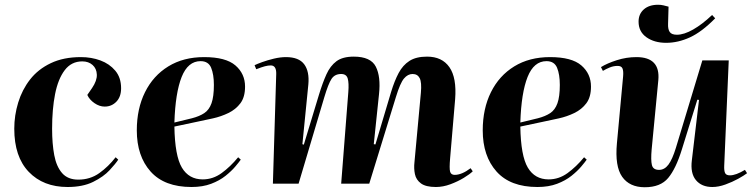

<svg xmlns="http://www.w3.org/2000/svg" viewBox="-20 -772 3165 807"><path d="M320 -532Q364 -532 402 -518Q440 -504 464.5 -475Q489 -446 489 -401Q489 -365 469 -344.5Q449 -324 420 -324Q398 -324 377 -338.5Q356 -353 347 -373L367 -402Q388 -433 387 -458.5Q386 -484 369 -499Q352 -514 326 -514Q280 -514 252 -477Q224 -440 211.5 -376.5Q199 -313 199 -231Q199 -168 208 -120Q217 -72 241 -44.5Q265 -17 309 -17Q359 -17 397.5 -44.5Q436 -72 466 -111L477 -101Q466 -84 440.5 -56.5Q415 -29 371.5 -7.5Q328 14 264 14Q162 14 101 -49.5Q40 -113 40 -231Q40 -287 56.5 -341Q73 -395 106.5 -438Q140 -481 193.5 -506.5Q247 -532 320 -532Z M838 -532Q929 -532 969.5 -497Q1010 -462 1010 -408Q1010 -364 990.5 -338Q971 -312 940 -297Q909 -282 875 -274.5Q841 -267 812 -261L713 -240Q715 -117 744.5 -67.5Q774 -18 832 -18Q875 -18 911.5 -44.5Q948 -71 981 -111L992 -101Q985 -91 969 -72Q953 -53 928 -33Q903 -13 867.5 0.5Q832 14 785 14Q671 14 613 -51Q555 -116 555 -224Q555 -315 589.5 -384.5Q624 -454 687.5 -493Q751 -532 838 -532ZM879 -415Q879 -459 867.5 -487Q856 -515 823 -515Q770 -515 743.5 -448.5Q717 -382 713 -257L787 -275Q818 -283 838.5 -296.5Q859 -310 869 -338Q879 -366 879 -415Z M1444 -385Q1447 -423 1441.5 -442Q1436 -461 1414 -461Q1387 -461 1373.5 -440.5Q1360 -420 1343 -363L1235 0H1127L1141 -461Q1142 -497 1118 -497Q1107 -497 1093.5 -493.5Q1080 -490 1057 -481L1050 -498Q1060 -503 1082 -511Q1104 -519 1131 -525.5Q1158 -532 1182 -532Q1236 -532 1258.5 -502Q1281 -472 1276 -417L1251 -166L1257 -164L1321 -375Q1336 -424 1352 -459.5Q1368 -495 1394 -514.5Q1420 -534 1467 -534Q1538 -534 1559.5 -492Q1581 -450 1573 -376L1551 -166L1558 -165L1624 -386Q1638 -432 1655.5 -465Q1673 -498 1701 -516Q1729 -534 1775 -534Q1838 -534 1869 -489.5Q1900 -445 1893 -355L1872 -108Q1868 -63 1872 -50Q1876 -37 1891 -37Q1921 -37 1958 -65L1967 -52Q1955 -40 1929.5 -24.5Q1904 -9 1873 2.5Q1842 14 1812 14Q1770 14 1749.5 -1Q1729 -16 1724 -40Q1719 -64 1722 -90L1749 -382Q1753 -426 1744 -443.5Q1735 -461 1714 -461Q1694 -461 1678 -442Q1662 -423 1644 -364L1532 0H1414Z M2292 -532Q2383 -532 2423.5 -497Q2464 -462 2464 -408Q2464 -364 2444.5 -338Q2425 -312 2394 -297Q2363 -282 2329 -274.5Q2295 -267 2266 -261L2167 -240Q2169 -117 2198.5 -67.5Q2228 -18 2286 -18Q2329 -18 2365.5 -44.5Q2402 -71 2435 -111L2446 -101Q2439 -91 2423 -72Q2407 -53 2382 -33Q2357 -13 2321.5 0.5Q2286 14 2239 14Q2125 14 2067 -51Q2009 -116 2009 -224Q2009 -315 2043.5 -384.5Q2078 -454 2141.5 -493Q2205 -532 2292 -532ZM2333 -415Q2333 -459 2321.5 -487Q2310 -515 2277 -515Q2224 -515 2197.5 -448.5Q2171 -382 2167 -257L2241 -275Q2272 -283 2292.5 -296.5Q2313 -310 2323 -338Q2333 -366 2333 -415Z M2506 -490Q2532 -506 2572.5 -519Q2613 -532 2655 -532Q2756 -532 2747 -435L2719 -144Q2715 -99 2720 -78.5Q2725 -58 2750 -58Q2773 -58 2789.5 -80Q2806 -102 2821 -151L2932 -518H3043L3024 -76Q3023 -55 3027.5 -45Q3032 -35 3048 -35Q3073 -35 3111 -58L3120 -44Q3107 -34 3082.5 -20.5Q3058 -7 3029 3.5Q3000 14 2974 14Q2929 14 2905 -15Q2881 -44 2888 -99L2918 -352L2911 -353L2846 -144Q2821 -63 2788.5 -24Q2756 15 2690 15Q2626 15 2595 -29Q2564 -73 2573 -170L2599 -451Q2601 -473 2596.5 -484Q2592 -495 2576 -495Q2559 -495 2543 -488.5Q2527 -482 2514 -474ZM2780 -592Q2730 -592 2697 -615.5Q2664 -639 2664 -681Q2664 -713 2686 -732.5Q2708 -752 2746 -752Q2758 -752 2768.5 -749.5Q2779 -747 2790 -744L2788 -672Q2787 -649 2795 -637.5Q2803 -626 2825 -626Q2855 -626 2893.5 -648Q2932 -670 2973 -709L2986 -695Q2930 -638 2880 -615Q2830 -592 2780 -592Z"/></svg>

Font: Literata 72pt
Style: Bold Italic
Weight: 700
Italic angle: -2°
Designer: Latin by Veronika Burian and Jose Scaglione. Greek by Irene Vlachou. Cyrillic by Vera Evstafieva
Foundry: TypeTogether
Version: Version 3.002